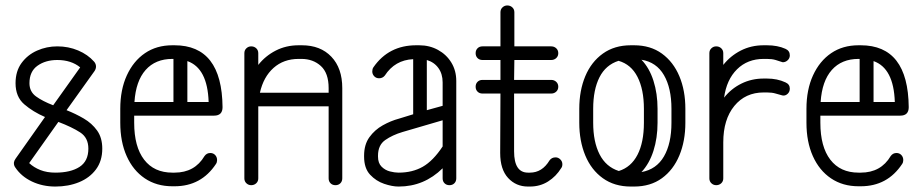

<svg xmlns="http://www.w3.org/2000/svg" viewBox="-20 -679 3388 704"><path d="M36 -65Q31 -72 31 -80Q31 -82 31 -83Q31 -83 31 -83Q32 -90 37 -97L145 -250Q101 -269 69 -296.5Q37 -324 37 -374Q37 -418 59 -448Q81 -478 116 -493.5Q151 -509 190 -509Q231 -509 266.5 -494Q302 -479 325 -453Q332 -445 332 -435Q332 -427 327 -419L224 -275Q257 -262 287 -244.5Q317 -227 336 -200.5Q355 -174 355 -134Q355 -89 332 -58Q309 -27 270 -11Q231 5 183 5Q136 5 97 -13.5Q58 -32 36 -65ZM88 -374Q88 -343 112 -325.5Q136 -308 175 -293L274 -432Q241 -459 190 -459Q147 -459 117.5 -438Q88 -417 88 -374ZM304 -134Q304 -174 274 -193.5Q244 -213 194 -232L87 -81Q104 -65 128 -55.5Q152 -46 183 -46Q239 -46 271.5 -67Q304 -88 304 -134Z M772 -78Q718 4 620 4H612Q554 4 511 -25Q468 -54 444.5 -106.5Q421 -159 421 -229V-280Q421 -350 445 -402.5Q469 -455 511.5 -484Q554 -513 612 -513H620Q794 -513 796 -286Q796 -255 765 -255H472V-229Q472 -141 508.5 -93.5Q545 -46 612 -46H620Q694 -46 730 -107Q738 -118 751 -118Q762 -118 769 -110.5Q776 -103 776 -92Q776 -84 772 -78ZM612 -463Q550 -463 514 -422.5Q478 -382 473 -305H616V-463ZM745 -305Q741 -429 667 -455V-305Z M927 -25Q927 -14 919.5 -7Q912 0 901 0Q891 0 883.5 -7Q876 -14 876 -25V-484Q876 -495 883.5 -502Q891 -509 901 -509Q912 -509 919.5 -502Q927 -495 927 -484V-441Q953 -474 991 -493.5Q1029 -513 1075 -513H1087Q1155 -513 1195 -471Q1235 -429 1235 -356V-25Q1235 -14 1228 -7Q1221 0 1210 0Q1199 0 1192 -7Q1185 -14 1185 -25V-289H927Q927 -285 927 -280ZM1075 -463Q1020 -463 983 -430Q946 -397 933 -339H1185V-356Q1185 -411 1156.5 -437Q1128 -463 1085 -463Z M1653 -25Q1653 -14 1646 -7Q1639 0 1628 0Q1617 0 1610 -7Q1603 -14 1603 -25V-62Q1535 5 1442 5H1441Q1418 5 1388.5 -5Q1359 -15 1337 -38.5Q1315 -62 1315 -105V-108Q1315 -149 1334.5 -176Q1354 -203 1383.5 -219.5Q1413 -236 1443 -244L1495 -260V-462Q1428 -459 1391 -402Q1383 -392 1370 -392Q1359 -392 1352 -399.5Q1345 -407 1345 -417Q1345 -426 1349 -432Q1405 -513 1506 -513H1517Q1555 -513 1586 -496Q1617 -479 1635 -449.5Q1653 -420 1653 -382ZM1603 -377Q1603 -408 1587.5 -429.5Q1572 -451 1545 -459V-275L1603 -291ZM1441 -46H1442Q1492 -46 1530 -67.5Q1568 -89 1603 -142V-238L1456 -195Q1419 -184 1392.5 -165.5Q1366 -147 1366 -108V-105Q1366 -81 1379 -68Q1392 -55 1409.5 -50.5Q1427 -46 1441 -46Z M1995 -91Q2003 -102 2017 -102Q2027 -102 2034.5 -94.5Q2042 -87 2042 -77Q2042 -68 2038 -63Q2019 -32 1989.5 -13.5Q1960 5 1923 5H1916Q1872 5 1843 -26.5Q1814 -58 1814 -118L1815 -336H1749Q1738 -336 1731 -343Q1724 -350 1724 -361Q1724 -372 1731 -379Q1738 -386 1749 -386H1815V-459H1749Q1738 -459 1731 -466Q1724 -473 1724 -484Q1724 -495 1731 -502Q1738 -509 1749 -509H1815V-634Q1815 -645 1822.5 -652Q1830 -659 1840 -659Q1851 -659 1858.5 -652Q1866 -645 1866 -634V-509H2001Q2012 -509 2019.5 -502Q2027 -495 2027 -484Q2027 -473 2019.5 -466Q2012 -459 2001 -459H1866L1865 -386H2001Q2012 -386 2019.5 -379Q2027 -372 2027 -361Q2027 -350 2019.5 -343Q2012 -336 2001 -336H1865V-124Q1865 -46 1916 -46H1923Q1968 -46 1995 -91Z M2104 -280Q2104 -347 2126 -399.5Q2148 -452 2190.5 -482.5Q2233 -513 2293 -513H2305Q2365 -513 2407 -482.5Q2449 -452 2471 -399.5Q2493 -347 2493 -280V-229Q2493 -162 2471 -109Q2449 -56 2407 -25.5Q2365 5 2305 5H2293Q2233 5 2190.5 -25.5Q2148 -56 2126 -109Q2104 -162 2104 -229ZM2391 -229Q2391 -173 2376 -126Q2361 -79 2332 -48Q2387 -58 2414.5 -105.5Q2442 -153 2442 -229V-280Q2442 -356 2414.5 -403.5Q2387 -451 2332 -460Q2361 -430 2376 -383Q2391 -336 2391 -280ZM2155 -280V-229Q2155 -159 2178.5 -113Q2202 -67 2249 -52Q2294 -66 2317.5 -111.5Q2341 -157 2341 -229V-280Q2341 -351 2317.5 -397Q2294 -443 2248 -456Q2201 -441 2178 -395.5Q2155 -350 2155 -280Z M2632 -25Q2632 -14 2624.5 -7Q2617 0 2606 0Q2596 0 2588.5 -7Q2581 -14 2581 -25V-484Q2581 -495 2588.5 -502Q2596 -509 2606 -509Q2617 -509 2624.5 -502Q2632 -495 2632 -484V-441Q2658 -474 2696 -493.5Q2734 -513 2780 -513H2792Q2831 -513 2860 -500Q2876 -493 2876 -476Q2876 -465 2867.5 -457.5Q2859 -450 2849 -451Q2837 -455 2824 -459Q2811 -463 2792 -463H2780Q2721 -463 2682.5 -425Q2644 -387 2635 -321Q2661 -354 2698.5 -372.5Q2736 -391 2780 -391H2792Q2830 -391 2860 -377Q2876 -370 2876 -354Q2876 -342 2867.5 -334.5Q2859 -327 2849 -329Q2837 -332 2824 -336Q2811 -340 2792 -340H2780Q2713 -340 2672.5 -290.5Q2632 -241 2632 -157Z M3288 -78Q3234 4 3136 4H3128Q3070 4 3027 -25Q2984 -54 2960.5 -106.5Q2937 -159 2937 -229V-280Q2937 -350 2961 -402.5Q2985 -455 3027.5 -484Q3070 -513 3128 -513H3136Q3310 -513 3312 -286Q3312 -255 3281 -255H2988V-229Q2988 -141 3024.5 -93.5Q3061 -46 3128 -46H3136Q3210 -46 3246 -107Q3254 -118 3267 -118Q3278 -118 3285 -110.5Q3292 -103 3292 -92Q3292 -84 3288 -78ZM3128 -463Q3066 -463 3030 -422.5Q2994 -382 2989 -305H3132V-463ZM3261 -305Q3257 -429 3183 -455V-305Z"/></svg>

Font: Libertine Sup
Style: Regular
Weight: 400
Designer: Bastien Sozeau
Foundry: NBR — Bastien Sozeau
Version: Version 2.003; ttfautohint (v1.8.4.7-5d5b);gftools[0.9.33]